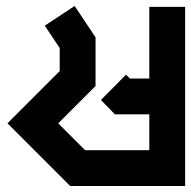

<svg xmlns="http://www.w3.org/2000/svg" viewBox="-20 -503 640 643"><path d="M230 -483 300 -378V-215L175 -90L265 0H480V-120H365L318 -168L402 -253L415 -240H480V-480H600V120H215L5 -90L180 -265V-342L130 -417Z"/></svg>

Font: SOV_raksil
Style: Book
Weight: 400
Version: Version 1.00